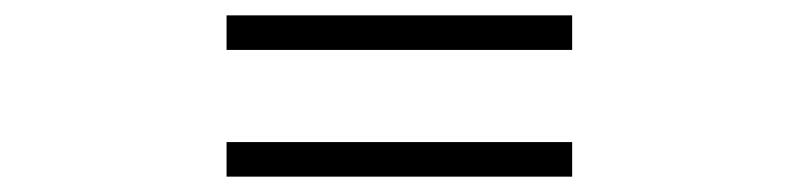

<svg xmlns="http://www.w3.org/2000/svg" viewBox="-20 -505 1040 250"><path d="M275 -485V-440H725V-485ZM275 -320V-275H725V-320Z"/></svg>

Font: ChiuKong Gothic MN Heavy
Style: Regular
Weight: 900
Designer: Ryoko NISHIZUKA 西塚涼子 (kana, bopomofo & ideographs); Paul D. Hunt (Latin, Greek & Cyrillic); Sandoll Communications 산돌커뮤니
Foundry: Adobe
Version: Version 1.300